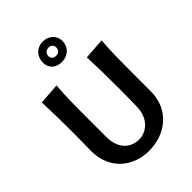

<svg xmlns="http://www.w3.org/2000/svg" viewBox="-273 -1086 1223 1223"><g transform="rotate(-45 339.0 -474.0)"><path d="M201 -379C201 -539 201 -619 209 -700L66 -690C70 -590 71 -497 71 -402C71 -334 69 -288 69 -249C69 -86 185 12 332 12C479 12 607 -83 607 -249V-379C607 -539 608 -619 615 -700L472 -690C476 -590 477 -497 477 -402C477 -327 476 -283 475 -243C473 -131 397 -84 339 -84C269 -84 201 -130 201 -245ZM250 -864C250 -810 290 -781 338 -781C397 -781 436 -822 436 -873C436 -927 393 -960 345 -960C286 -960 250 -916 250 -864ZM304 -868C304 -890 320 -907 344 -907C365 -907 379 -893 379 -872C379 -851 365 -835 340 -835C321 -835 304 -847 304 -868Z"/></g></svg>

Font: CantoraOne
Style: Regular
Weight: 400
Designer: Pablo Impallari, Rodrigo Fuenzalida
Foundry: Pablo Impallari
Version: Version 1.001